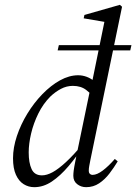

<svg xmlns="http://www.w3.org/2000/svg" viewBox="-20 -764 565 796"><path d="M122 12Q98 12 78 -0.5Q58 -13 46 -39.5Q34 -66 34 -108Q34 -152 50 -200Q66 -248 93.5 -293Q121 -338 156 -374Q191 -410 229 -431Q267 -452 304 -452Q322 -452 339.5 -445.5Q357 -439 372.5 -426Q388 -413 399 -395L373 -356Q360 -373 338 -390.5Q316 -408 282 -408Q256 -408 232.5 -395.5Q209 -383 189 -364Q159 -334 139 -293.5Q119 -253 109 -210.5Q99 -168 99 -132Q99 -89 111 -63Q123 -37 154 -37Q174 -37 198 -50Q222 -63 253.5 -92Q285 -121 324 -168L333 -164H330Q298 -115 264 -75Q230 -35 195 -11.5Q160 12 122 12ZM219 -555 224 -577H525L520 -555ZM337 12Q316 12 300 -0.5Q284 -13 284 -35Q284 -44 285.5 -56.5Q287 -69 292 -94L299 -129L357 -409L360 -415L417 -694L427 -671L327 -688L330 -702L477 -744L486 -736L355 -102Q352 -86 350 -76Q348 -66 348 -55Q348 -48 352.5 -43.5Q357 -39 364 -39Q382 -39 406 -57Q430 -75 456 -105L468 -95Q453 -70 434 -45Q415 -20 391 -4Q367 12 337 12Z"/></svg>

Font: Source Serif 4 60pt
Style: Italic
Weight: 400
Italic angle: -12°
Version: Version 4.004;hotconv 1.0.116;makeotfexe 2.5.65601